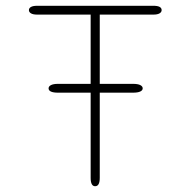

<svg xmlns="http://www.w3.org/2000/svg" viewBox="-20 -639 659 664"><path d="M148 -333.5Q148 -340.5 156.5 -344.8Q165 -349 180.5 -349H440Q456.5 -349 465 -344.8Q473.5 -340.5 473.5 -333.5Q473.5 -326.5 465 -322.5Q456.5 -318.5 440 -318.5H180.5Q165 -318.5 156.5 -322.2Q148 -326 148 -333.5ZM510.5 -619Q539 -619 539 -604Q539 -597 531.8 -592.8Q524.5 -588.5 510.5 -588.5H325V-24Q325 5 309 5Q293.5 5 293.5 -24V-588.5H108.5Q94.5 -588.5 87.2 -592.8Q80 -597 80 -604Q80 -611 87.2 -615Q94.5 -619 108.5 -619Z"/></svg>

Font: Sono ExtraLight Monospace ExtraLight
Style: Regular
Weight: 250
Version: Version 2.112